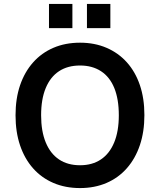

<svg xmlns="http://www.w3.org/2000/svg" viewBox="-20 -946 812 976"><path d="M387 10Q312 10 251.5 -16Q191 -42 148 -90.5Q105 -139 82 -207Q59 -275 59 -360Q59 -445 82 -512.5Q105 -580 148 -628.5Q191 -677 251.5 -703Q312 -729 387 -729Q461 -729 521.5 -703Q582 -677 625 -629Q668 -581 691 -513.5Q714 -446 714 -361Q714 -276 691 -208Q668 -140 625 -91Q582 -42 521.5 -16Q461 10 387 10ZM387 -106Q449 -106 493 -135.5Q537 -165 560.5 -222Q584 -279 584 -360Q584 -442 561 -498.5Q538 -555 493.5 -584Q449 -613 387 -613Q324 -613 280 -584Q236 -555 212.5 -498.5Q189 -442 189 -360Q189 -279 212.5 -222Q236 -165 280 -135.5Q324 -106 387 -106ZM422 -803V-926H541V-803ZM229 -803V-926H348V-803Z"/></svg>

Font: Nunitoga
Style: Bold
Weight: 700
Designer: Vernon Adams
Foundry: Vernon Adams
Version: Version 1.0